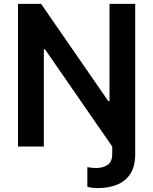

<svg xmlns="http://www.w3.org/2000/svg" viewBox="-20 -747 781 979"><path d="M552.2 0H669.4V39.1Q669.4 100.5 645.1 138.7Q620.7 176.8 577.8 194.4Q534.8 212 478.3 212Q465.6 212 451.3 210.6Q437.1 209.2 425.4 205.3V105.1Q434.3 106.9 446 108.3Q457.7 109.7 469.5 109.7Q506 109.7 529.1 93.6Q552.2 77.4 552.2 39.8ZM669.4 -727.3V0H552.2L209.5 -495.4H203.5V0H71.7V-727.3H189.6L532 -231.5H538.4V-727.3Z"/></svg>

Font: InterMG SemiBold
Style: Regular
Weight: 600
Designer: Rasmus Andersson
Foundry: rsms
Version: Version 3.019;December 26, 2023;FontCreator 15.0.0.2955 64-b